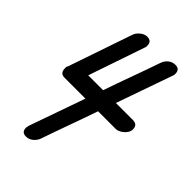

<svg xmlns="http://www.w3.org/2000/svg" viewBox="-234 -832 967 967"><g transform="rotate(45 250.0 -348.0)"><path d="M161 -696V-695Q165 -711 183 -726.5Q201 -742 221 -742Q253 -742 253 -710Q253 -708 253 -704Q253 -700 251 -696L148 -394H254Q280 -470 307.5 -545Q335 -620 361 -696V-695Q367 -715 383.5 -728.5Q400 -742 421 -742Q453 -742 453 -710Q453 -708 453 -704Q453 -700 451 -696L345 -394H465Q500 -394 500 -361Q500 -348 493 -337Q486 -326 476.5 -318Q467 -310 456.5 -305.5Q446 -301 439 -301H311Q285 -225 257.5 -149.5Q230 -74 204 2Q196 21 180 33.5Q164 46 144 46Q113 46 113 15Q113 13 113 11Q113 9 115 4V0L221 -301H73Q40 -301 40 -335Q40 -341 40 -345Q40 -349 44 -354Z"/></g></svg>

Font: Discipuli Britannica Bold
Style: Regular
Weight: 700
Designer: Peter Wiegel
Foundry: Peter Wiegel
Version: Version 0.001 2009